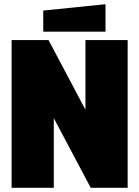

<svg xmlns="http://www.w3.org/2000/svg" viewBox="-20 -890 660 910"><path d="M35 0V-700H210L385 -370V-700H585V0H410L235 -330V0ZM185 -740V-840L480 -870V-740Z"/></svg>

Font: Tektur SemiCondensed Black
Style: Regular
Weight: 900
Width: 4
Designer: Adam Jagosz
Foundry: Adam Jagosz
Version: Version 1.005;gftools[0.9.30]